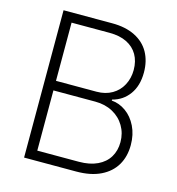

<svg xmlns="http://www.w3.org/2000/svg" viewBox="-106 -798 820 890"><g transform="rotate(15 304.5 -353.5)"><path d="M89.8 -707H323.2Q387.7 -707 433.1 -684.3Q478.5 -661.6 501.5 -620.4Q524.4 -579.1 524.4 -524.4Q524.4 -460.9 494.4 -419.4Q464.4 -377.9 414.1 -365.2V-360.4Q450.2 -357.9 482.2 -335.2Q514.2 -312.5 533.4 -273.2Q552.7 -233.9 552.7 -183.6Q552.7 -128.9 528.6 -87.6Q504.4 -46.4 456.8 -23.2Q409.2 0 339.8 0H89.8ZM502.9 -184.6Q502.9 -227.1 482.4 -261.7Q461.9 -296.4 425.3 -316.2Q388.7 -335.9 341.8 -335.9H140.6V-46.9H339.8Q392.1 -46.9 428.7 -64.2Q465.3 -81.5 484.1 -112.5Q502.9 -143.6 502.9 -184.6ZM475.6 -523.4Q475.6 -565.4 457.8 -596.4Q439.9 -627.4 405.8 -644.3Q371.6 -661.1 323.2 -661.1H140.6V-381.8H335Q377.9 -381.8 409.7 -400.4Q441.4 -418.9 458.5 -451.4Q475.6 -483.9 475.6 -523.4Z"/></g></svg>

Font: Pretendard JP ExtraLight
Style: Regular
Weight: 200
Designer: Base glyphs from Inter by Rasmus Andersson; Hangeul glyphs from Noto Sans CJK(Source Han Sans) by Jang Soo-young and Kan
Foundry: Kil Hyung-jin
Version: Version 1.309